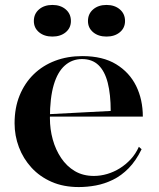

<svg xmlns="http://www.w3.org/2000/svg" viewBox="-20 -742 643 777"><path d="M313 -515Q396 -515 450 -482Q504 -449 531 -394Q558 -339 558 -270H179V-280L428 -293Q428 -360 416 -407Q404 -454 378.5 -478.5Q353 -503 312 -503Q272 -503 242.5 -477Q213 -451 197.5 -398.5Q182 -346 182 -264Q182 -219 193.5 -177.5Q205 -136 227.5 -102.5Q250 -69 283 -49.5Q316 -30 360 -30Q387 -30 414 -38Q441 -46 465 -61Q489 -76 509 -97.5Q529 -119 542 -148L553 -138Q530 -91 500.5 -61Q471 -31 437 -14.5Q403 2 368 8.5Q333 15 299 15Q237 15 189 -6Q141 -27 107.5 -63.5Q74 -100 56.5 -146.5Q39 -193 39 -243Q39 -306 59.5 -356Q80 -406 116.5 -441.5Q153 -477 203 -496Q253 -515 313 -515ZM411 -722Q444 -722 465 -704Q486 -686 486 -657Q486 -629 465 -611.5Q444 -594 411 -594Q378 -594 357 -611.5Q336 -629 336 -657Q336 -686 357 -704Q378 -722 411 -722ZM192 -722Q225 -722 246 -704Q267 -686 267 -657Q267 -629 246 -611.5Q225 -594 192 -594Q159 -594 138 -611.5Q117 -629 117 -657Q117 -686 138 -704Q159 -722 192 -722Z"/></svg>

Font: Kalnia Thin Medium
Style: Regular
Weight: 500
Version: Version 1.105